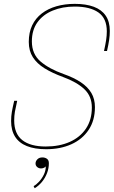

<svg xmlns="http://www.w3.org/2000/svg" viewBox="-20 -764 588 994"><path d="M219 8.5Q159.5 8.5 119 -7.8Q78.5 -24 58 -56.5Q37.5 -89 37.5 -137.5Q37.5 -162.5 41.5 -185.5Q45.5 -208.5 53.5 -242H69Q61 -207.5 57.2 -185.8Q53.5 -164 53.5 -140.5Q53.5 -71.5 95.5 -38.5Q137.5 -5.5 217 -5.5Q287 -5.5 340.8 -29.2Q394.5 -53 425 -98.2Q455.5 -143.5 455.5 -207.5Q455.5 -266 416.2 -302.8Q377 -339.5 306 -365.5Q250 -386 210.5 -410.5Q171 -435 150 -468Q129 -501 129 -547Q129 -596 146.5 -632.8Q164 -669.5 196.2 -694.2Q228.5 -719 272 -731.5Q315.5 -744 367 -744Q425 -744 465.5 -729Q506 -714 527.2 -683Q548.5 -652 548.5 -603.5Q548.5 -580.5 545 -556.8Q541.5 -533 534 -500H518.5Q526 -534 529.5 -557Q533 -580 533 -601.5Q533 -669 489.5 -699.5Q446 -730 367 -730Q303 -730 252.8 -709.2Q202.5 -688.5 173.8 -648.5Q145 -608.5 145 -549.5Q145 -484 190 -445.5Q235 -407 310 -380.5Q362.5 -362 398.5 -338Q434.5 -314 453 -282.8Q471.5 -251.5 471.5 -209.5Q471.5 -140.5 439 -91.8Q406.5 -43 349.5 -17.2Q292.5 8.5 219 8.5ZM192.5 108Q181 108 172.5 100.8Q164 93.5 164 82.5Q164 70.5 173.5 60.8Q183 51 199.5 51Q213 51 223 58Q233 65 233 81Q233 107.5 223.5 132.2Q214 157 197.5 177.2Q181 197.5 159.5 210.5L154 199.5Q168 192 182.5 176.2Q197 160.5 207 140Q217 119.5 217 97Q215 101 207.8 104.5Q200.5 108 192.5 108Z"/></svg>

Font: Epilogue Thin
Style: Italic
Weight: 250
Italic angle: -12°
Designer: Tyler Finck
Foundry: Etcetera Type Co
Version: Version 2.112